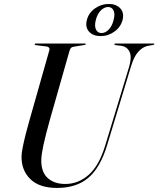

<svg xmlns="http://www.w3.org/2000/svg" viewBox="-20 -914 779 944"><path d="M498 -201 615 -586Q629 -634 617 -659.2Q605 -684.5 575.5 -689L549 -692Q542.5 -693 542.5 -696.5Q542.5 -700 548 -700H734.5Q739 -700 739 -697.5Q739 -694.5 732.5 -693L706.5 -688.5Q681 -683 659.5 -659.2Q638 -635.5 623 -584L507.5 -203Q474.5 -92 415.8 -41Q357 10 260.5 10Q173 10 128.8 -33.8Q84.5 -77.5 86 -146Q86 -161.5 92 -191.5Q98 -221.5 107 -256.8Q116 -292 125 -323L222.5 -666.5Q225 -675 220.8 -679.8Q216.5 -684.5 209 -685.5L157 -692Q150.5 -693 150.5 -696.5Q150.5 -700 155.5 -700H397.5Q402 -700 402 -697.5Q402 -694 395.5 -693L340.5 -684Q333 -683 328.5 -678Q324 -673 320 -658L224.5 -322.5Q204 -248.5 194 -202.8Q184 -157 183 -128.5Q182 -68.5 214.2 -39Q246.5 -9.5 301 -9.5Q365 -9.5 416.2 -54.5Q467.5 -99.5 498 -201ZM475 -736.5Q438 -736.5 418 -758.2Q398 -780 407 -815.5Q416 -851 447 -872.8Q478 -894.5 514.5 -894.5Q552 -894.5 571.8 -872.5Q591.5 -850.5 582.5 -815.5Q573.5 -781 542.8 -758.8Q512 -736.5 475 -736.5ZM511.5 -879.5Q493 -879.5 476 -863Q459 -846.5 451 -815.5Q443.5 -785.5 452 -768.5Q460.5 -751.5 479 -751.5Q498 -751.5 514.5 -768.5Q531 -785.5 538.5 -815.5Q546.5 -846 538.2 -862.8Q530 -879.5 511.5 -879.5Z"/></svg>

Font: Fraunces 144pt S000
Style: Italic
Weight: 400
Italic angle: -16°
Version: Version 1.000; ttfautohint (v1.8.3)